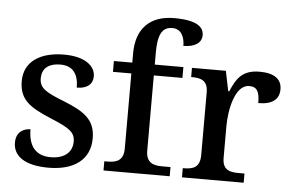

<svg xmlns="http://www.w3.org/2000/svg" viewBox="-53 -848 1430 936"><g transform="rotate(5 662.0 -380.0)"><path d="M215 10C339 10 418 -46 418 -151C418 -239 369 -277 263 -319C174 -354 140 -372 140 -421C140 -466 168 -496 231 -496C290 -496 319 -458 319 -391C370 -391 397 -415 397 -453C397 -503 347 -546 244 -546C127 -546 49 -495 49 -400C49 -310 99 -275 205 -231C299 -192 327 -174 327 -127C327 -77 291 -42 221 -42C142 -42 112 -95 112 -169C82 -169 42 -153 42 -98C42 -29 104 10 215 10Z M484 0H808V-45H767C726 -45 688 -54 688 -115V-483H828V-536H688V-594C688 -679 706 -721 758 -721C805 -721 819 -677 819 -639C876 -639 908 -662 908 -699C908 -739 874 -770 763 -770C645 -770 578 -703 578 -582V-536H488V-483H578V-115C578 -54 540 -45 499 -45H484Z M868 0H1170V-45H1141C1098 -45 1062 -53 1062 -112V-268C1062 -345 1086 -472 1156 -472C1195 -472 1207 -448 1207 -393C1278 -393 1309 -422 1309 -469C1309 -517 1275 -546 1201 -546C1115 -546 1088 -501 1061 -438H1056L1036 -536H870V-491H873C917 -491 952 -482 952 -423V-117C952 -54 917 -45 872 -45H868Z"/></g></svg>

Font: Noto Serif Gurmukhi Medium
Style: Regular
Weight: 500
Designer: Vaibhav Singh and the Monotype Design Team
Foundry: Monotype Imaging Inc.
Version: Version 2.004